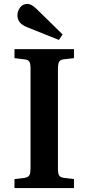

<svg xmlns="http://www.w3.org/2000/svg" viewBox="-20 -961 452 981"><path d="M54 0V-46L105 -52Q124 -55 130 -65.5Q136 -76 136 -104V-611Q136 -637 129.5 -646.5Q123 -656 103 -658L54 -664V-710H358V-664L306 -658Q288 -656 282 -645.5Q276 -635 276 -607V-100Q276 -74 282 -64.5Q288 -55 308 -52L358 -46V0ZM281 -757 116 -823Q69 -842 69 -883Q69 -904 82.5 -922.5Q96 -941 121 -941Q140 -941 165 -917L300 -785Z"/></svg>

Font: Literata 36pt SemiBold
Style: Regular
Weight: 600
Designer: Latin by Veronika Burian and Jose Scaglione. Greek by Irene Vlachou. Cyrillic by Vera Evstafieva.
Foundry: TypeTogether
Version: Version 3.002